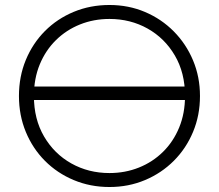

<svg xmlns="http://www.w3.org/2000/svg" viewBox="-20 -735 878 770"><path d="M95 -334V-388H744V-334ZM419 15Q342 15 275.8 -12.8Q209.5 -40.5 160.2 -90Q111 -139.5 83.5 -206Q56 -272.5 56 -350Q56 -428 83.5 -494.5Q111 -561 160.2 -610.5Q209.5 -660 275.8 -687.5Q342 -715 419 -715Q495.5 -715 561.5 -687Q627.5 -659 677 -609Q726.5 -559 754.2 -492.8Q782 -426.5 782 -350Q782 -272.5 754.2 -206Q726.5 -139.5 677 -90Q627.5 -40.5 561.5 -12.8Q495.5 15 419 15ZM419 -41Q482 -41 537 -63Q592 -85 633.5 -125.8Q675 -166.5 698.5 -223.5Q722 -280.5 722 -350Q722 -443 681.2 -512.5Q640.5 -582 571.8 -620.5Q503 -659 419 -659Q356 -659 301 -637Q246 -615 204.5 -574.2Q163 -533.5 139.5 -476.8Q116 -420 116 -350Q116 -257 156.8 -187.5Q197.5 -118 266.2 -79.5Q335 -41 419 -41Z"/></svg>

Font: Geologica Roman Thin
Style: Regular
Weight: 250
Designer: Sindre Bremnes, Frode Helland
Foundry: Monokrom Skriftforlag AS
Version: Version 1.010;gftools[0.9.28]